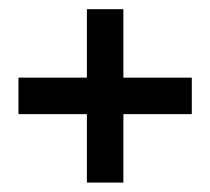

<svg xmlns="http://www.w3.org/2000/svg" viewBox="-20 -508 450 411"><path d="M166 -488.3H244.1V-341.8H390.6V-263.7H244.1V-117.2H166V-263.7H19.5V-341.8H166Z"/></svg>

Font: Orelega One
Style: Regular
Weight: 400
Version: Version 1.1 ; ttfautohint (v1.8.3)